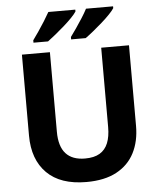

<svg xmlns="http://www.w3.org/2000/svg" viewBox="-61 -986 870 1049"><g transform="rotate(-5 373.5 -462.0)"><path d="M666.8 -271.5Q666.8 -187.8 634.4 -124.3Q602 -60.8 536.2 -25.4Q470.4 10 370.5 10Q228.4 10 154 -64.3Q79.6 -138.7 79.6 -269.9V-714H233.1V-277.8Q233.1 -197.6 268.6 -158.1Q304.1 -118.6 374.3 -118.6Q424.1 -118.6 454.8 -136.9Q485.5 -155.3 500 -191Q514.4 -226.7 514.4 -278.8V-714H666.8ZM598.7 -923.6Q590.7 -910.6 571.4 -890.6Q552.2 -870.6 527.2 -848.6Q502.2 -826.6 477.8 -806.8Q453.4 -787 434.6 -773.6H354.7V-786.8Q368.7 -805.8 386.6 -831.6Q404.4 -857.4 421.7 -884.6Q439.1 -911.8 450.2 -933.6H598.7ZM391.6 -923.6Q383.6 -910.6 364.3 -890.6Q345.1 -870.6 320.1 -848.6Q295.1 -826.6 270.7 -806.8Q246.3 -787 228.1 -773.6H148.2V-786.8Q162.2 -805.8 179.7 -831.5Q197.2 -857.2 214.4 -884.4Q231.5 -911.6 243.7 -933.6H391.6Z"/></g></svg>

Font: Noto Sans Khmer UI
Style: Regular
Weight: 400
Designer: Danh Hong and the Monotype Design Team
Foundry: Monotype Imaging Inc.
Version: Version 2.002